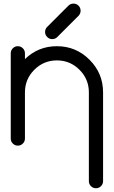

<svg xmlns="http://www.w3.org/2000/svg" viewBox="-20 -801 626 1056"><path d="M468.8 -293Q468.8 -365.7 417.2 -417.2Q365.7 -468.8 293 -468.8Q220.2 -468.8 168.7 -417.2Q117.2 -365.7 117.2 -293V-39.1Q117.2 -22.9 105.7 -11.5Q94.2 0 78.1 0Q62 0 50.5 -11.5Q39.1 -22.9 39.1 -39.1V-507.8Q39.1 -523.9 50.5 -535.4Q62 -546.9 78.1 -546.9Q94.2 -546.9 105.7 -535.4Q117.2 -523.9 117.2 -507.8V-476.1Q190.4 -546.9 293 -546.9Q397.9 -546.9 472.4 -472.4Q546.9 -397.9 546.9 -293V195.3Q546.9 211.4 535.4 222.9Q523.9 234.4 507.8 234.4Q491.7 234.4 480.2 222.9Q468.8 211.4 468.8 195.3ZM412.6 -714.8 293.9 -596.2Q282.7 -585.9 267.1 -585.9Q251 -585.9 239.5 -597.4Q228 -608.9 228 -625Q228 -640.1 237.8 -651.4L356.4 -770Q368.2 -781.2 384.3 -781.2Q400.4 -781.2 411.9 -769.8Q423.3 -758.3 423.3 -742.2Q423.3 -726.6 412.6 -714.8Z"/></svg>

Font: Comfortaa
Style: Regular
Weight: 400
Designer: Johan Aakerlund - aajohan
Foundry: Johan Aakerlund
Version: Version 2.004 2013